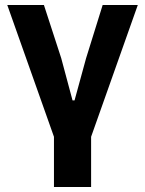

<svg xmlns="http://www.w3.org/2000/svg" viewBox="-20 -545 578 765"><path d="M195 200V0L9 -525H155L224 -313L269 -145H277L323 -313L389 -525H529L343 0V200Z"/></svg>

Font: Aneliza
Style: Bold
Weight: 700
Designer: Mike Abbink, Paul van der Laan, Pieter van Rosmalen
Foundry: Bold Monday
Version: Version 3.0